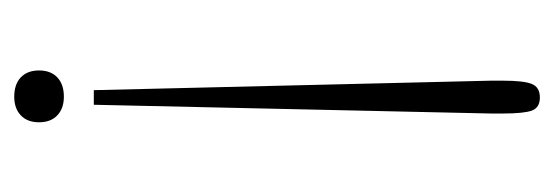

<svg xmlns="http://www.w3.org/2000/svg" viewBox="-268 -252 760 263"><g transform="rotate(-90 111.5 -120.0)"><path d="M76 -446Q76 -462 85.5 -471Q95 -480 111 -480Q128 -480 137.5 -471Q147 -462 147 -446Q147 -430 137.5 -421Q128 -412 111 -412Q95 -412 85.5 -421Q76 -430 76 -446ZM88 189V173L100 -371H120L133 173V189Q133 218 128.5 229Q124 240 110 240Q96 240 92 229Q88 218 88 189Z"/></g></svg>

Font: Taviraj Thin
Style: Regular
Weight: 250
Designer: Katatrad Team
Foundry: CadsonDemak
Version: Version 1.001